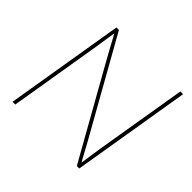

<svg xmlns="http://www.w3.org/2000/svg" viewBox="-174 -919 1109 1109"><g transform="rotate(45 380.5 -364.0)"><path d="M63 0 183.6 -727.5H204.1L514.6 -175.3Q529.3 -149.9 543 -124.5Q556.6 -99.1 570.3 -74Q584 -48.8 598.1 -23.4H591.3Q595.7 -48.8 599.1 -74Q602.5 -99.1 606.4 -124.5Q610.4 -149.9 614.3 -175.3L706.1 -727.5H728.5L607.9 0H587.9L277.8 -551.3Q263.7 -576.7 249.8 -602.1Q235.8 -627.4 222.2 -652.8Q208.5 -678.2 194.3 -703.6H200.7Q196.3 -678.2 192.4 -652.8Q188.5 -627.4 184.8 -602.1Q181.2 -576.7 176.8 -551.3L85.4 0Z"/></g></svg>

Font: Inter 17pt Thin
Style: Italic
Weight: 250
Italic angle: -9.3988°
Version: Version 4.001;git-66647c0bb